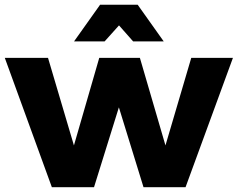

<svg xmlns="http://www.w3.org/2000/svg" viewBox="-25 -783 994 803"><path d="M0 0ZM-4.9 -541H175.8L284.2 -174.8L390.1 -541H560.1L667 -174.8L774.9 -541H949.2L751 0H575.2L472.2 -334L368.2 0H191.9ZM659.7 -609.9H531.7L472.7 -676.8L412.6 -609.9H284.7L393.6 -763.2H550.8Z"/></svg>

Font: Argentum Sans
Style: Bold
Weight: 700
Designer: Julieta Ulanovsky (Modified by Cristiano Sobral)
Foundry: Julieta Ulanovsky
Version: Version 1.000; ttfautohint (v1.5.65-e2d9)